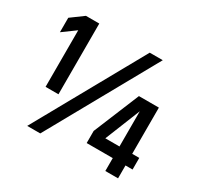

<svg xmlns="http://www.w3.org/2000/svg" viewBox="-144 -873 1106 1058"><g transform="rotate(30 408.5 -343.5)"><path d="M119 -687H204V-237H122V-597L40 -537V-629ZM593 -450H720V-156H765V-82H720V0H639V-82H473V-159ZM639 -156V-380L549 -156ZM525 -687H608L225 0H142Z"/></g></svg>

Font: Khand ExtraBold
Style: Regular
Weight: 800
Designer: Sanchit Sawaria and Jyotish Sonowal (Devanagari), Satya Rajpurohit (Latin)
Foundry: Indian Type Foundry
Version: Version 2.000;PS 1.0;hotconv 1.0.79;makeotf.lib2.5.61930